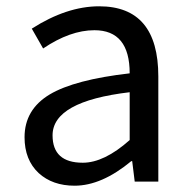

<svg xmlns="http://www.w3.org/2000/svg" viewBox="-20 -577 604 610"><path d="M103 -27Q58 -69 58 -141Q58 -229 138 -277Q217 -324 392 -344Q392 -481 280 -481Q203 -481 117 -423L81 -486Q192 -557 295 -557Q483 -557 483 -334V0H408L400 -65H397Q303 13 217 13Q147 13 103 -27ZM392 -132V-284Q147 -255 147 -147Q147 -60 243 -60Q311 -60 392 -132Z"/></svg>

Font: Source Han Sans K Regular
Style: Regular
Weight: 400
Designer: Ryoko NISHIZUKA  (kana & ideographs); Paul D. Hunt (Latin, Greek & Cyrillic); Wenlong ZHANG  (bopomofo); Sandoll Communi
Foundry: Adobe Systems Incorporated
Version: Version 1.00 July 18, 2014, initial release